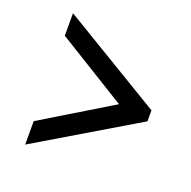

<svg xmlns="http://www.w3.org/2000/svg" viewBox="-103 -635 752 754"><g transform="rotate(20 273.0 -258.5)"><path d="M498 -234 78 16V-82L370 -259L78 -439V-533L498 -280Z"/></g></svg>

Font: Raleway Medium
Style: Italic
Weight: 500
Italic angle: -12°
Designer: Matt McInerney, Pablo Impallari, Rodrigo Fuenzalida
Foundry: Matt McInerney, Pablo Impallari, Rodrigo Fuenzalida
Version: Version 4.026